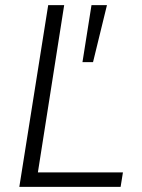

<svg xmlns="http://www.w3.org/2000/svg" viewBox="-20 -725 550 745"><path d="M55 0 167 -705H229L127 -56H457L448 0ZM300 -484 335 -705H395L341 -484Z"/></svg>

Font: Nunito Sans 10pt SemiCondensed Light
Style: Italic
Weight: 300
Width: 4
Italic angle: -9°
Designer: Vernon Adams
Foundry: Vernon Adams
Version: Version 3.101;gftools[0.9.27]